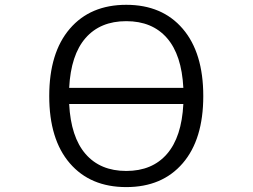

<svg xmlns="http://www.w3.org/2000/svg" viewBox="-20 -760 1040 790"><path d="M267.1 -641.6Q351.6 -740.2 499.5 -740.2Q647.5 -740.2 731.9 -641.6Q816.4 -543 816.4 -364.7Q816.4 -186.5 731.9 -88.4Q647.5 9.8 499.5 9.8Q351.6 9.8 267.1 -88.4Q182.6 -186.5 182.6 -364.7Q182.6 -543 267.1 -641.6ZM264.6 -332Q271.5 -196.3 332 -126.5Q392.6 -56.6 499.5 -56.6Q606.4 -56.6 667 -126.5Q727.5 -196.3 734.4 -332ZM264.6 -398.4H734.4Q727.5 -534.2 667 -603.5Q606.4 -672.9 499.5 -672.9Q392.6 -672.9 332 -603.5Q271.5 -534.2 264.6 -398.4Z"/></svg>

Font: GenEi Gothic M SemiLight
Style: Regular
Weight: 350
Designer: o_tamon (Modified); [Source Han Sans]
Ryoko NISHIZUKA  (kana & ideographs); Paul D. Hunt (Latin, Greek & Cyrillic); Wenl
Version: Version 1.1a;Original Version 1.004